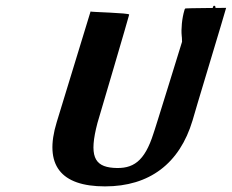

<svg xmlns="http://www.w3.org/2000/svg" viewBox="-20 -805 826 684"><path d="M734 -726C735.8 -732 738.6 -738 740.5 -744C742 -749 740.9 -752 742.4 -757L743.7 -761L744.9 -765L746.1 -769C747.3 -773 748.8 -781 746.4 -783C738.5 -790 737.3 -773 736.1 -769C735.8 -768 736.5 -767 735.9 -765L734.7 -761L733.1 -756C731.9 -752 732.7 -748 731.5 -744C729.6 -738 726.8 -732 725 -726L721.3 -714L719.8 -709C719.5 -708 718.5 -705 716.6 -702C701.1 -674 685.1 -638 654.2 -632C651.2 -632 650.2 -632 647.8 -634C634.6 -643 638 -664 636.5 -682C636.5 -682 527.3 -328 526.9 -330C495 -229 453.8 -202 384.3 -207C314.8 -212 296.7 -251 327.2 -367C330.9 -379 439.4 -747 440.2 -753C442 -759 302 -762 302.6 -764L182.1 -370C135.3 -217 196.1 -141 354.1 -141C512.1 -141 619.9 -222 666 -376C665.3 -377 786.6 -777 785.6 -777C784.6 -777 642.2 -776 640.9 -775C639.6 -774 638.3 -773 638 -772L637.1 -769C627.9 -739 625 -700 627.3 -678C630.5 -659 622.5 -623 651.5 -623C671.1 -625 685 -641 696.9 -654C708.9 -667 720.6 -689 728.5 -708L730.3 -714Z"/></svg>

Font: Hussar Wojna
Style: 3Obl
Weight: 400
Designer: Robert Jablonski
Foundry: Cannot Into Space Fonts
Version: Version 1.01